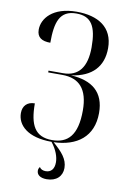

<svg xmlns="http://www.w3.org/2000/svg" viewBox="-101 -785 713 1065"><g transform="rotate(10 255.0 -253.0)"><path d="M239 219C294 219 326 187 326 141C326 90 292 54 242 10C372 6 462 -59 462 -193C462 -311 392 -365 273 -372C390 -388 449 -453 449 -556C449 -674 363 -725 243 -725C108 -725 52 -653 52 -591C52 -547 80 -530 128 -530C128 -645 148 -715 243 -715C327 -715 358 -663 358 -545C358 -434 315 -376 227 -376H145V-366H224C321 -366 371 -311 371 -191C371 -51 319 0 231 0C135 0 102 -61 102 -184C60 -184 35 -159 35 -118C35 -50 95 10 230 10C261 49 274 88 274 118C274 157 255 176 226 176C211 176 198 171 191 159C186 165 183 172 183 180C183 204 203 219 239 219Z"/></g></svg>

Font: Noto Serif Display Condensed
Style: Regular
Weight: 400
Width: 3
Designer: Monotype Design Team
Foundry: Monotype Imaging Inc.
Version: Version 2.009